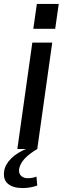

<svg xmlns="http://www.w3.org/2000/svg" viewBox="-43 -756 330 974"><path d="M222 -540 146 0H45L121 -540ZM255 -736 237 -610H126L144 -736ZM72 198Q23 198 -2.5 176.5Q-28 155 -22 113Q-17 78 14 47.5Q45 17 98 -4L146 0Q105 24 82 49Q59 74 54 101Q51 123 63.5 135.5Q76 148 98 148Q121 148 142 140L146 185Q131 191 111 194.5Q91 198 72 198Z"/></svg>

Font: Pathway Extreme 28pt Medium
Style: Italic
Weight: 500
Italic angle: -8°
Designer: Eduardo Rodriguez Tunni
Foundry: Eduardo Rodriguez Tunni
Version: Version 1.001;gftools[0.9.26]